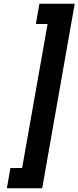

<svg xmlns="http://www.w3.org/2000/svg" viewBox="-20 -847 422 1033"><path d="M192 -827 173 -718H236L99 57H36L17 166H207L382 -827Z"/></svg>

Font: Asimov
Style: NarIt
Weight: 500
Designer: Google
Version: Version 2.000980; 2014